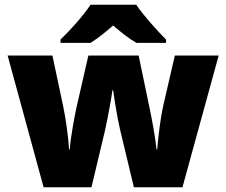

<svg xmlns="http://www.w3.org/2000/svg" viewBox="-20 -786 950 806"><path d="M552 -766H360C330 -720 272 -656 234 -620V-606H360C395 -628 420 -649 455 -679C490 -649 518 -626 553 -606H677V-620C643 -654 583 -720 552 -766ZM484 -242 542 0H746L898 -553H714L665 -341C655 -298 644 -213 640 -159H637C632 -211 617 -289 609 -327L562 -553H351L300 -330C296 -311 276 -212 273 -159H270C267 -212 255 -294 245 -341L200 -553H12L163 0H364L420 -235C433 -292 448 -377 452 -407H455C459 -377 472 -292 484 -242Z"/></svg>

Font: Noto Sans Kannada Black
Style: Regular
Weight: 900
Designer: Jelle Bosma - Monotype Design Team
Foundry: Monotype Imaging Inc.
Version: Version 2.005